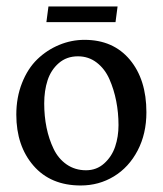

<svg xmlns="http://www.w3.org/2000/svg" viewBox="-20 -565 507 598"><path d="M130.9 -544.9H346.2L339.8 -496.1H124.5ZM117.7 -242.7Q117.7 -203.1 125 -167.5Q132.3 -131.8 147 -101.3Q161.6 -70.8 187.7 -52.7Q213.9 -34.7 248 -34.7Q280.8 -34.7 304.4 -55.9Q328.1 -77.1 338.6 -108.2Q349.1 -139.2 349.1 -175.3Q349.1 -213.9 342 -250Q335 -286.1 320.8 -318.4Q306.6 -350.6 281.2 -370.1Q255.9 -389.6 222.7 -389.6Q187.5 -389.6 163.1 -368.4Q138.7 -347.2 128.2 -314.9Q117.7 -282.7 117.7 -242.7ZM436 -215.3Q436 -148.4 408.7 -96.2Q381.3 -43.9 334.7 -15.6Q288.1 12.7 231.4 12.7Q137.7 12.7 84.2 -49.1Q30.8 -110.8 30.8 -208Q30.8 -261.7 48.6 -306.6Q66.4 -351.6 96.2 -380.4Q126 -409.2 164.1 -425Q202.1 -440.9 243.2 -440.9Q332.5 -440.9 384.3 -379.2Q436 -317.4 436 -215.3Z"/></svg>

Font: Neuton
Style: Regular
Weight: 400
Designer: Brian M Zick
Version: Version 1.3